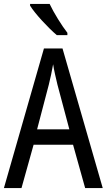

<svg xmlns="http://www.w3.org/2000/svg" viewBox="-20 -963 547 983"><path d="M234 -943H134V-934C159 -893 229 -818 271 -783H325V-795C296 -832 255 -898 234 -943ZM416 0H506L300 -715H205L0 0H90L152 -222H354ZM274 -530 335 -301H170L230 -530C238 -562 246 -600 252 -634C256 -605 267 -560 274 -530Z"/></svg>

Font: Noto Sans Khmer UI Condensed
Style: Regular
Weight: 400
Width: 3
Designer: Danh Hong and the Monotype Design Team
Foundry: Monotype Imaging Inc.
Version: Version 2.002